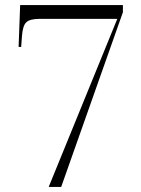

<svg xmlns="http://www.w3.org/2000/svg" viewBox="-20 -733 553 753"><path d="M171 0 440 -659H135Q98 -659 83.5 -646Q69 -633 66 -590L63 -549H53L59 -713H462V-685L220 0Z"/></svg>

Font: Noto Serif Display SemiCondensed Light
Style: Regular
Weight: 300
Width: 4
Designer: Monotype Design Team
Foundry: Monotype Imaging Inc.
Version: Version 2.009